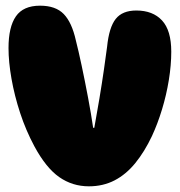

<svg xmlns="http://www.w3.org/2000/svg" viewBox="-20 -649 633 676"><path d="M121 -629Q176 -629 204.5 -599.5Q233 -570 247 -507Q256 -472 267.5 -418Q279 -364 290 -305.5Q301 -247 308 -199H312Q321 -248 330 -302Q339 -356 346 -404.5Q353 -453 357 -484Q364 -553 387.5 -582.5Q411 -612 460 -612Q518 -612 550.5 -577Q583 -542 583 -467Q583 -420 574.5 -367.5Q566 -315 550.5 -264Q535 -213 515 -170Q489 -115 456.5 -75Q424 -35 383.5 -14Q343 7 293 7Q235 7 188.5 -25.5Q142 -58 101 -134Q71 -190 51 -251Q31 -312 20.5 -371.5Q10 -431 10 -480Q10 -554 36 -591.5Q62 -629 121 -629Z"/></svg>

Font: DynaPuff
Style: Bold
Weight: 700
Designer: Toshi Omagari, Jennifer Daniel
Foundry: Google Fonts
Version: Version 2.000